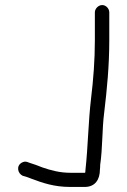

<svg xmlns="http://www.w3.org/2000/svg" viewBox="-20 -659 502 759"><path d="M355 -610V-500C355 -421 349 -344 340 -270C329 -178 328 -80 318 11L317 23C316 24 316 24 315 24H257C216 24 180 14 148 3L122 -7C113 -10 105 -13 98 -15L87 -19C80 -21 73 -20 66 -16C43 -3 50 27 70 36L81 39C88 41 95 44 103 47C148 64 194 80 257 80H315C356 80 375 51 375 11C376 4 376 -2 376 -7C386 -74 383 -146 392 -215C403 -306 412 -400 412 -500V-610C412 -625 399 -639 384 -639C369 -639 355 -625 355 -610Z"/></svg>

Font: Electronic
Style: Regular
Weight: 400
Version: Version 1.011